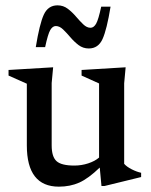

<svg xmlns="http://www.w3.org/2000/svg" viewBox="-20 -688 566 719"><path d="M173.5 -143.5Q173.5 -101 191.8 -84.5Q210 -68 258.5 -68Q285 -68 310.2 -76.2Q335.5 -84.5 351 -98V-375.5L285.5 -405V-426L450.5 -436L445 -376V-74.5Q454.5 -63.5 473.2 -54Q492 -44.5 508.5 -41V-25L371.5 8.5H360L353.5 -60.5Q311 -19.5 276.8 -4.2Q242.5 11 200.5 11Q80.5 11 80.5 -143.5V-374.5L12 -405V-426L179 -436L173.5 -377ZM394 -663Q380 -577 364 -541.8Q348 -506.5 312.5 -506.5Q291 -506.5 274.2 -519.2Q257.5 -532 243.5 -548.5Q229.5 -565 216.2 -577.8Q203 -590.5 189 -590.5Q177 -590.5 168.2 -575.5Q159.5 -560.5 149 -511.5H114Q128 -598 144 -633Q160 -668 195.5 -668Q217 -668 233.8 -655.2Q250.5 -642.5 264.5 -626Q278.5 -609.5 291.8 -596.8Q305 -584 319 -584Q331 -584 339.8 -599Q348.5 -614 359 -663Z"/></svg>

Font: Newsreader Text Medium
Style: Regular
Weight: 500
Designer: Hugues Gentile
Foundry: Production Type
Version: Version 1.002